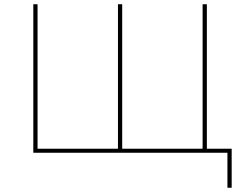

<svg xmlns="http://www.w3.org/2000/svg" viewBox="-20 -720 1149 905"><path d="M1052 165H1072V-19H955V-700H935V-19H556V-700H536V-19H157V-700H137V0H1052Z"/></svg>

Font: Chess Sans Thin
Style: Regular
Weight: 100
Designer: Wolf Bōese
Foundry: Wolf Bōese
Version: Version 7.223;Glyphs 3.3 (3306)